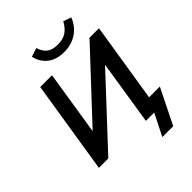

<svg xmlns="http://www.w3.org/2000/svg" viewBox="-299 -1064 1372 1372"><g transform="rotate(-45 386.5 -378.5)"><path d="M449 -760Q371 -760 323 -798Q275 -836 261 -900L327 -922Q342 -873 372.5 -851.5Q403 -830 454 -830Q506 -830 539.5 -852Q573 -874 599 -921L659 -900Q631 -831 576 -795.5Q521 -760 449 -760ZM514 165 597 0H513L590 -490L133 0H38L150 -705H269L192 -217L648 -705H744L648 -103H757L624 165Z"/></g></svg>

Font: Nunito Sans
Style: Bold Italic
Weight: 700
Italic angle: -9°
Designer: Vernon Adams
Foundry: Vernon Adams
Version: Version 3.006; ttfautohint (v1.8.3)